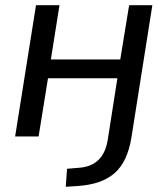

<svg xmlns="http://www.w3.org/2000/svg" viewBox="-20 -523 643 736"><path d="M232 193 237 124 284 120Q377 113 393 13L430 -223H164L128 0H38L118 -503H208L175 -295H441L475 -503H564L484 3Q469 97 419.5 140.5Q370 184 278 190Z"/></svg>

Font: Mulish Medium
Style: Italic
Weight: 500
Italic angle: -9°
Designer: Vernon Adams
Foundry: Vernon Adams
Version: Version 3.603; ttfautohint (v1.8.3)